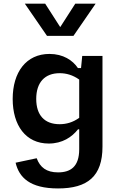

<svg xmlns="http://www.w3.org/2000/svg" viewBox="-20 -834 660 1052"><path d="M49.5 -292C49.5 -147 121 -47.5 247 -47.5C322 -47.5 374 -83 407.5 -125.5H414V-16.5C414 79.5 366.5 110.5 298 110.5C234.5 110.5 199.5 83 181 33L65.5 57.5C84.5 138 143.5 198.5 298 198.5C460 198.5 541.5 132 541.5 -30.5V-527.5H430.5L424 -461H407C378.5 -503.5 326.5 -538.5 251 -538.5C123.5 -538.5 49.5 -438.5 49.5 -292ZM116 -814H227.5L310 -685.5L392.5 -814H504L382.5 -637.5H237.5ZM178.5 -292C178.5 -382.5 225.5 -433 307 -433C343 -433 379 -423 414 -398V-188.5C379.5 -163.5 343.5 -153.5 306.5 -153.5C224 -153.5 178.5 -203 178.5 -292Z"/></svg>

Font: Monaspace Neon SemiBold
Style: Regular
Weight: 600
Designer: Riley Cran & the Lettermatic Team
Foundry: Lettermatic
Version: Version 1.200 (Monaspace Neon)